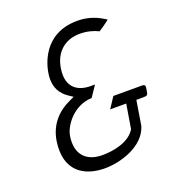

<svg xmlns="http://www.w3.org/2000/svg" viewBox="-113 -678 692 766"><g transform="rotate(-20 233.5 -294.5)"><path d="M59 -168C40 -45 115 1 204 1C269 1 373 -29 397 -108L414 -213H443C461 -213 463 -215 466 -236C469 -256 469 -259 450 -259H333L303 -213H371L354 -110C327 -65 261 -52 212 -52C146 -52 104 -90 116 -168C123 -211 172 -278 249 -281L280 -327H261C211 -327 161 -352 174 -434C185 -505 234 -538 291 -538C322 -538 348 -531 370 -520C378 -525 404 -543 416 -553C386 -573 350 -590 300 -590C151 -590 125 -459 121 -435C111 -374 135 -341 168 -320L183 -310L164 -301C116 -280 70 -238 59 -168Z"/></g></svg>

Font: Charger Sport
Style: ExLitNrwObl
Weight: 200
Designer: Jasper
Foundry: Cannot Into Space Fonts
Version: Version 1.1